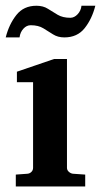

<svg xmlns="http://www.w3.org/2000/svg" viewBox="-27 -678 356 678"><path d="M273.9 -19.5H28.8V-61.5L70.3 -64.5Q78.6 -65.4 84.2 -71.3Q89.8 -77.1 89.8 -85.4V-387.7H32.7V-424.8L164.1 -469.7H209.5V-85.4Q209.5 -77.1 216.1 -71.3Q222.7 -65.4 230.5 -64.5L273.9 -61.5ZM309.6 -657.7Q297.9 -611.3 272 -578.6Q246.1 -545.9 200.2 -545.9Q177.2 -545.9 160.4 -556.6Q143.6 -567.4 126 -578.1Q108.4 -588.9 81.5 -588.9Q66.9 -588.9 55.7 -576.7Q44.4 -564.5 42 -545.9H-6.8Q4.9 -592.3 30.8 -625Q56.6 -657.7 101.6 -657.7Q125.5 -657.7 142.1 -647Q158.7 -636.2 176.8 -625.7Q194.8 -615.2 221.2 -615.2Q235.4 -615.2 247.1 -627.7Q258.8 -640.1 260.7 -657.7Z"/></svg>

Font: Annapurna SIL
Style: Bold
Weight: 700
Designer: Peter Martin, Annie Olsen
Foundry: SIL International
Version: Version 2.000